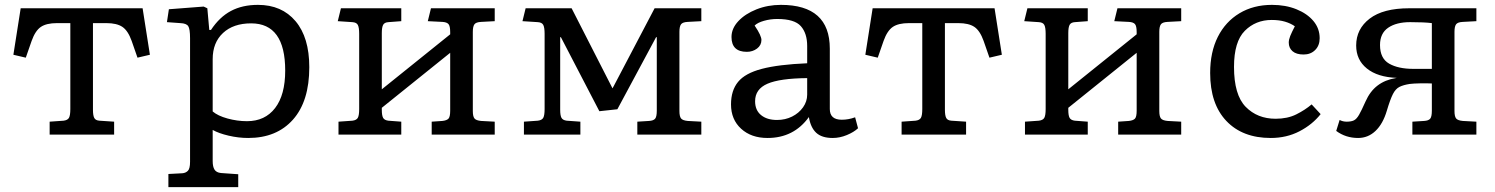

<svg xmlns="http://www.w3.org/2000/svg" viewBox="-20 -553 6144 789"><path d="M184 0V-53L241 -57Q258 -59 263.5 -69Q269 -79 269 -105V-458H214Q171 -458 148 -442.5Q125 -427 110 -385L86 -316L35 -328L65 -519H566L596 -328L545 -316L521 -385Q506 -427 483 -442.5Q460 -458 417 -458H362V-102Q362 -78 367.5 -68Q373 -58 389 -57L449 -53V0Z M672 216V162L729 159Q743 158 752 149Q761 140 761 112V-396Q761 -434 753.5 -445.5Q746 -457 721 -458L666 -462L674 -515L817 -526L832 -519L840 -430H847Q882 -483 929 -508Q976 -533 1040 -533Q1138 -533 1194.5 -466Q1251 -399 1251 -277Q1251 -137 1184 -61.5Q1117 14 1000 14Q960 14 919.5 4.5Q879 -5 854 -19V109Q854 132 861.5 144Q869 156 888 158L959 163V216ZM995 -55Q1069 -55 1110.5 -109Q1152 -163 1152 -263Q1152 -457 1012 -457Q939 -457 896.5 -417.5Q854 -378 854 -310V-95Q875 -77 915 -66Q955 -55 995 -55Z M1371 0V-53L1428 -57Q1445 -59 1450.5 -69Q1456 -79 1456 -105V-414Q1456 -440 1450.5 -450.5Q1445 -461 1428 -462L1368 -466L1381 -519H1629V-466L1576 -462Q1560 -461 1554.5 -451Q1549 -441 1549 -417V-186L1830 -412V-421Q1830 -446 1823 -454Q1816 -462 1798 -463L1738 -466L1751 -519H2013V-466L1957 -463Q1936 -462 1929.5 -453Q1923 -444 1923 -422V-97Q1923 -75 1929.5 -66.5Q1936 -58 1957 -56L2013 -53V0H1754V-53L1798 -56Q1816 -58 1823 -65.5Q1830 -73 1830 -98V-336L1549 -110V-102Q1549 -78 1554.5 -68.5Q1560 -59 1576 -57L1629 -53V0Z M2133 0V-53L2190 -57Q2207 -59 2212.5 -69Q2218 -79 2218 -105V-414Q2218 -440 2212.5 -450.5Q2207 -461 2190 -462L2127 -466L2140 -519H2329L2497 -190L2503 -201L2670 -519H2862V-466L2806 -463Q2785 -462 2778.5 -453Q2772 -444 2772 -422V-97Q2772 -75 2778.5 -66.5Q2785 -58 2806 -56L2862 -53V0H2599V-53L2647 -56Q2665 -57 2672 -65Q2679 -73 2679 -98V-400H2676L2517 -104L2443 -96L2285 -400H2282V-102Q2282 -78 2287.5 -68.5Q2293 -59 2309 -57L2365 -53V0Z M3134 14Q3067 14 3025.5 -24Q2984 -62 2984 -124Q2984 -181 3013 -216.5Q3042 -252 3110.5 -270Q3179 -288 3297 -293V-364Q3297 -416 3271 -445.5Q3245 -475 3174 -475Q3146 -475 3119.5 -467.5Q3093 -460 3081 -448Q3096 -426 3102.5 -411.5Q3109 -397 3109 -389Q3109 -367 3091 -353.5Q3073 -340 3049 -340Q2986 -340 2986 -401Q2986 -436 3014 -466Q3042 -496 3088.5 -514.5Q3135 -533 3189 -533Q3390 -533 3390 -353V-105Q3390 -61 3439 -61Q3467 -61 3494 -71L3506 -26Q3489 -10 3460 2Q3431 14 3402 14Q3357 14 3334 -7.5Q3311 -29 3304 -72Q3242 14 3134 14ZM3173 -60Q3207 -60 3235 -74Q3263 -88 3280 -112Q3297 -136 3297 -164V-232Q3185 -231 3134 -209Q3083 -187 3083 -137Q3083 -100 3107.5 -80Q3132 -60 3173 -60Z M3685 0V-53L3742 -57Q3759 -59 3764.5 -69Q3770 -79 3770 -105V-458H3715Q3672 -458 3649 -442.5Q3626 -427 3611 -385L3587 -316L3536 -328L3566 -519H4067L4097 -328L4046 -316L4022 -385Q4007 -427 3984 -442.5Q3961 -458 3918 -458H3863V-102Q3863 -78 3868.5 -68Q3874 -58 3890 -57L3950 -53V0Z M4192 0V-53L4249 -57Q4266 -59 4271.5 -69Q4277 -79 4277 -105V-414Q4277 -440 4271.5 -450.5Q4266 -461 4249 -462L4189 -466L4202 -519H4450V-466L4397 -462Q4381 -461 4375.5 -451Q4370 -441 4370 -417V-186L4651 -412V-421Q4651 -446 4644 -454Q4637 -462 4619 -463L4559 -466L4572 -519H4834V-466L4778 -463Q4757 -462 4750.5 -453Q4744 -444 4744 -422V-97Q4744 -75 4750.5 -66.5Q4757 -58 4778 -56L4834 -53V0H4575V-53L4619 -56Q4637 -58 4644 -65.5Q4651 -73 4651 -98V-336L4370 -110V-102Q4370 -78 4375.5 -68.5Q4381 -59 4397 -57L4450 -53V0Z M5202 14Q5086 14 5019.5 -56Q4953 -126 4953 -253Q4953 -339 4984.5 -401.5Q5016 -464 5073.5 -498.5Q5131 -533 5207 -533Q5263 -533 5307.5 -515Q5352 -497 5377.5 -466.5Q5403 -436 5403 -396Q5403 -366 5384.5 -347.5Q5366 -329 5337 -329Q5307 -329 5291.5 -342.5Q5276 -356 5276 -378Q5276 -390 5282 -405Q5288 -420 5301 -445Q5284 -457 5260.5 -464Q5237 -471 5206 -471Q5140 -471 5095.5 -426.5Q5051 -382 5051 -278Q5051 -163 5099 -114Q5147 -65 5222 -65Q5271 -65 5307 -83Q5343 -101 5370 -124L5407 -84Q5373 -41 5320 -13.5Q5267 14 5202 14Z M5561 14Q5510 14 5471 -15L5485 -60Q5498 -53 5514 -53Q5533 -53 5544 -58.5Q5555 -64 5565 -81.5Q5575 -99 5591 -135Q5610 -178 5641 -201.5Q5672 -225 5715 -232L5720 -233Q5641 -236 5597 -271.5Q5553 -307 5553 -366Q5553 -434 5608.5 -476.5Q5664 -519 5771 -519H6047V-466L5991 -463Q5970 -462 5963.5 -453Q5957 -444 5957 -422V-97Q5957 -75 5963.5 -66.5Q5970 -58 5991 -56L6047 -53V0H5784V-53L5832 -56Q5850 -57 5857 -65Q5864 -73 5864 -98V-210Q5843 -211 5816 -210.5Q5789 -210 5773 -208Q5747 -204 5731 -196Q5715 -188 5704 -166.5Q5693 -145 5679 -98Q5663 -44 5632.5 -15Q5602 14 5561 14ZM5788 -270H5864V-458Q5849 -460 5826.5 -461Q5804 -462 5775 -462Q5718 -462 5684.5 -439Q5651 -416 5651 -368Q5651 -313 5688.5 -291.5Q5726 -270 5788 -270Z"/></svg>

Font: Literata 7pt
Style: Regular
Weight: 400
Designer: Latin by Veronika Burian and Jose Scaglione. Greek by Irene Vlachou. Cyrillic by Vera Evstafieva.
Foundry: TypeTogether
Version: Version 3.002